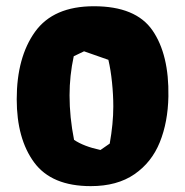

<svg xmlns="http://www.w3.org/2000/svg" viewBox="-20 -599 605 628"><path d="M530.8 -283.7Q529.3 -199.7 502.7 -133.8Q476.1 -67.9 419.7 -29.1Q363.3 9.8 276.9 9.8Q148.9 9.8 91.8 -67.6Q34.7 -145 34.7 -274.4Q34.7 -411.6 94.7 -495.1Q154.8 -578.6 287.1 -578.6Q424.3 -578.6 478.8 -499.5Q533.2 -420.4 530.8 -283.7ZM207.5 -287.1Q207.5 -215.8 222.2 -141.6Q253.9 -120.1 308.6 -108.4L338.9 -129.4Q350.6 -194.8 350.6 -250.5Q350.6 -288.6 346.4 -329.3Q342.3 -370.1 334.5 -403.3L254.9 -431.2L221.2 -415Q207.5 -351.6 207.5 -287.1Z"/></svg>

Font: Fruktur
Style: Regular
Weight: 400
Designer: Viktoriya Grabowska
Foundry: Viktoriya Grabowska
Version: Version 1.004; ttfautohint (v1.4.1)